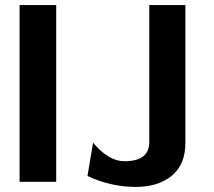

<svg xmlns="http://www.w3.org/2000/svg" viewBox="-20 -715 842 755"><path d="M324 -23 346 -154Q407 -81 469 -81Q567 -81 567 -156V-695H709V-153Q709 -68 655.5 -24Q602 20 514 20Q415 20 324 -23ZM57 0V-695H201V0Z"/></svg>

Font: Coval
Style: ExtraBold
Weight: 800
Foundry: Context Ltd
Version: Version 001.000